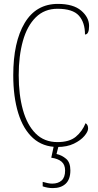

<svg xmlns="http://www.w3.org/2000/svg" viewBox="-20 -744 504 985"><path d="M275 10Q200 10 149.5 -35.5Q99 -81 73.5 -164Q48 -247 48 -358Q48 -528 106.5 -626Q165 -724 277 -724Q356 -724 396.5 -689.5Q437 -655 437 -611Q437 -567 416 -567Q416 -629 384.5 -664Q353 -699 275 -699Q208 -699 163.5 -655Q119 -611 97.5 -534Q76 -457 76 -358Q76 -258 97.5 -180.5Q119 -103 163 -59Q207 -15 275 -15Q336 -15 369 -42.5Q402 -70 419 -112Q432 -104 432 -85Q432 -69 413 -46.5Q394 -24 359 -7Q324 10 275 10ZM251 221Q225 221 199 212V189Q213 193 225 195.5Q237 198 248 198Q278 198 296 182Q314 166 314 131Q314 101 296 85.5Q278 70 243 65L259 -9H284L270 46Q297 52 319 70.5Q341 89 341 130Q341 176 317 198.5Q293 221 251 221Z"/></svg>

Font: Noto Serif Condensed Thin
Style: Regular
Weight: 100
Width: 3
Designer: Monotype Design Team
Foundry: Monotype Imaging Inc.
Version: Version 2.013; ttfautohint (v1.8.4.7-5d5b)